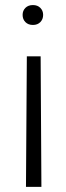

<svg xmlns="http://www.w3.org/2000/svg" viewBox="-20 -558 261 754"><path d="M68.8 -499.5Q68.8 -516.1 79.8 -527.1Q90.8 -538.1 109.4 -538.1Q127.4 -538.1 138.4 -527.1Q149.4 -516.1 149.4 -499.5Q149.4 -482.4 138.4 -471.2Q127.4 -460 109.4 -460Q90.8 -460 79.8 -471.2Q68.8 -482.4 68.8 -499.5ZM139.6 -336.9 142.6 175.8H82L85.4 -336.9Z"/></svg>

Font: Heebo Light
Style: Regular
Weight: 300
Designer: Oded Ezer
Foundry: Meir Sadan
Version: Version 2.001; ttfautohint (v1.5.14-ce02) -l 8 -r 50 -G 200 